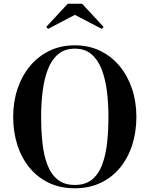

<svg xmlns="http://www.w3.org/2000/svg" viewBox="-20 -1004 804 1034"><path d="M383 10Q304 10 242.8 -19.5Q181.5 -49 138.5 -101.5Q95.5 -154 73.2 -224Q51 -294 51 -375Q51 -456 74.5 -526Q98 -596 142 -648.8Q186 -701.5 247 -730.8Q308 -760 383 -760Q457.5 -760 518.5 -730.8Q579.5 -701.5 623.5 -648.8Q667.5 -596 691 -526Q714.5 -456 714.5 -375Q714.5 -294 692.2 -224Q670 -154 627 -101.5Q584 -49 522.5 -19.5Q461 10 383 10ZM383 -8Q440 -8 475.8 -37.2Q511.5 -66.5 530.5 -117.8Q549.5 -169 556.8 -235.2Q564 -301.5 564 -375Q564 -448.5 555.5 -514.8Q547 -581 526.8 -632.2Q506.5 -683.5 471.5 -712.8Q436.5 -742 383 -742Q329.5 -742 294 -712.8Q258.5 -683.5 238.5 -632.2Q218.5 -581 210 -514.8Q201.5 -448.5 201.5 -375Q201.5 -301.5 208.5 -235.2Q215.5 -169 234.8 -117.8Q254 -66.5 289.8 -37.2Q325.5 -8 383 -8ZM239 -848.5 229 -859 345 -984H422L538 -859L528 -848.5L383 -924Z"/></svg>

Font: Bodoni Moda 11pt SemiBold
Style: Regular
Weight: 600
Designer: Owen Earl
Foundry: indestructible type
Version: Version 2.004